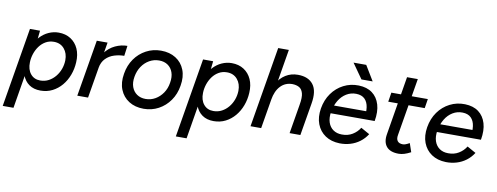

<svg xmlns="http://www.w3.org/2000/svg" viewBox="-75 -1090 4317 1669"><g transform="rotate(10 2084.0 -255.5)"><path d="M-4 200 113 -500H202L192 -408L91 200ZM365 -512Q427 -512 472 -483Q517 -454 540 -403Q563 -352 559 -284Q556 -225 536 -171.5Q516 -118 481.5 -77Q447 -36 400 -12Q353 12 295 12Q235 12 194.5 -16.5Q154 -45 135.5 -96Q117 -147 121 -214Q124 -287 145 -343Q166 -399 200.5 -436.5Q235 -474 277.5 -493Q320 -512 365 -512ZM338 -426Q298 -426 266 -407.5Q234 -389 211.5 -358.5Q189 -328 176.5 -290.5Q164 -253 163 -214Q161 -151 192.5 -112.5Q224 -74 278 -74Q319 -74 352.5 -92Q386 -110 410.5 -140Q435 -170 448.5 -207Q462 -244 463 -284Q464 -346 430 -386Q396 -426 338 -426Z M619 0 703 -500H798L714 0ZM722 -269Q736 -350 775 -401.5Q814 -453 866.5 -477.5Q919 -502 973 -502L961 -412Q917 -412 873.5 -398.5Q830 -385 799 -353.5Q768 -322 759 -270Z M1206 12Q1130 12 1075.5 -22.5Q1021 -57 996.5 -118Q972 -179 986 -259Q998 -334 1038 -391Q1078 -448 1138 -480Q1198 -512 1269 -512Q1345 -512 1399.5 -477.5Q1454 -443 1478 -382Q1502 -321 1488 -241Q1476 -166 1436 -109Q1396 -52 1336.5 -20Q1277 12 1206 12ZM1208 -75Q1254 -75 1293 -97.5Q1332 -120 1359 -159.5Q1386 -199 1394 -251Q1403 -303 1389.5 -342Q1376 -381 1344.5 -403Q1313 -425 1267 -425Q1221 -425 1181.5 -402.5Q1142 -380 1115.5 -340.5Q1089 -301 1080 -249Q1071 -197 1085 -158Q1099 -119 1131 -97Q1163 -75 1208 -75Z M1524 200 1641 -500H1730L1720 -408L1619 200ZM1893 -512Q1955 -512 2000 -483Q2045 -454 2068 -403Q2091 -352 2087 -284Q2084 -225 2064 -171.5Q2044 -118 2009.5 -77Q1975 -36 1928 -12Q1881 12 1823 12Q1763 12 1722.5 -16.5Q1682 -45 1663.5 -96Q1645 -147 1649 -214Q1652 -287 1673 -343Q1694 -399 1728.5 -436.5Q1763 -474 1805.5 -493Q1848 -512 1893 -512ZM1866 -426Q1826 -426 1794 -407.5Q1762 -389 1739.5 -358.5Q1717 -328 1704.5 -290.5Q1692 -253 1691 -214Q1689 -151 1720.5 -112.5Q1752 -74 1806 -74Q1847 -74 1880.5 -92Q1914 -110 1938.5 -140Q1963 -170 1976.5 -207Q1990 -244 1991 -284Q1992 -346 1958 -386Q1924 -426 1866 -426Z M2148 0 2267 -711H2361L2242 0ZM2493 0 2536 -257 2636 -285 2588 0ZM2536 -257Q2548 -325 2538 -360.5Q2528 -396 2503.5 -409.5Q2479 -423 2444 -424Q2381 -424 2339.5 -380.5Q2298 -337 2285 -258L2244 -261Q2258 -341 2290 -397Q2322 -453 2369.5 -482.5Q2417 -512 2477 -512Q2569 -512 2612.5 -455.5Q2656 -399 2636 -285Z M2936 12Q2861 10 2809 -25Q2757 -60 2734 -120.5Q2711 -181 2724 -259Q2737 -336 2778 -393.5Q2819 -451 2880.5 -482.5Q2942 -514 3014 -512Q3087 -510 3134 -475Q3181 -440 3199.5 -378Q3218 -316 3203 -232H3110Q3120 -292 3113.5 -337.5Q3107 -383 3080.5 -409.5Q3054 -436 3005 -437Q2958 -438 2918.5 -414Q2879 -390 2853 -347Q2827 -304 2816 -247Q2807 -191 2820.5 -151Q2834 -111 2865.5 -89Q2897 -67 2942 -67Q2994 -66 3034.5 -90.5Q3075 -115 3099 -154L3176 -111Q3150 -70 3112.5 -42Q3075 -14 3030 -0.5Q2985 13 2936 12ZM2783 -232 2790 -303H3157L3151 -232ZM3027 -568 2934 -700H3046L3126 -568Z M3457 12Q3382 12 3349 -27.5Q3316 -67 3328 -138L3414 -656H3509L3424 -149Q3417 -113 3431.5 -94Q3446 -75 3479 -75Q3490 -75 3503.5 -80Q3517 -85 3537 -96L3563 -20Q3531 -3 3505.5 4.5Q3480 12 3457 12ZM3290 -418 3303 -500H3625L3612 -418Z M3874 12Q3799 10 3747 -25Q3695 -60 3672 -120.5Q3649 -181 3662 -259Q3675 -336 3716 -393.5Q3757 -451 3818.5 -482.5Q3880 -514 3952 -512Q4025 -510 4072 -475Q4119 -440 4137.5 -378Q4156 -316 4141 -232H4048Q4058 -292 4051.5 -337.5Q4045 -383 4018.5 -409.5Q3992 -436 3943 -437Q3896 -438 3856.5 -414Q3817 -390 3791 -347Q3765 -304 3754 -247Q3745 -191 3758.5 -151Q3772 -111 3803.5 -89Q3835 -67 3880 -67Q3932 -66 3972.5 -90.5Q4013 -115 4037 -154L4114 -111Q4088 -70 4050.5 -42Q4013 -14 3968 -0.5Q3923 13 3874 12ZM3721 -232 3728 -303H4095L4089 -232Z"/></g></svg>

Font: Figtree Light Medium
Style: Italic
Weight: 500
Italic angle: -9.5°
Version: Version 2.000